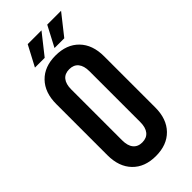

<svg xmlns="http://www.w3.org/2000/svg" viewBox="-269 -906 972 972"><g transform="rotate(-45 217.0 -420.0)"><path d="M169.9 -740.2H100.1L158.2 -850.1H256.8ZM310.1 -740.2H240.2L297.9 -850.1H397ZM388.2 -533.2V-167Q388.2 -84.5 342.3 -37.4Q296.4 9.8 216.8 9.8Q137.2 9.8 91.6 -37.4Q45.9 -84.5 45.9 -167V-533.2Q45.9 -615.7 91.6 -662.8Q137.2 -710 216.8 -710Q296.4 -710 342.3 -662.8Q388.2 -615.7 388.2 -533.2ZM151.9 -532.2V-168Q151.9 -128.9 168.7 -108.4Q185.5 -87.9 216.8 -87.9Q248.5 -87.9 265.4 -108.6Q282.2 -129.4 282.2 -168V-532.2Q282.2 -570.8 265.4 -591.3Q248.5 -611.8 216.8 -611.8Q185.1 -611.8 168.5 -591.3Q151.9 -570.8 151.9 -532.2Z"/></g></svg>

Font: BaseOne
Style: Regular
Weight: 400
Designer: Domenico Catapano
Foundry: Design by Basse
Version: Version 1.000;PS 001.001;hotconv 1.0.56